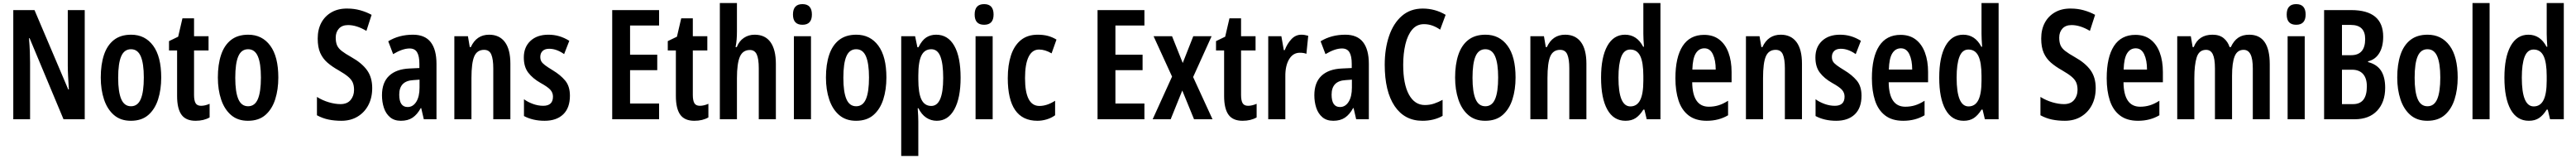

<svg xmlns="http://www.w3.org/2000/svg" viewBox="-20 -780 16872 1040"><path d="M535 0H396L174 -530H170Q174 -481 175.5 -441.5Q177 -402 177 -371V0H67V-714H206L427 -195H431Q428 -243 426 -281.5Q424 -320 424 -350V-714H535Z M1036 -273Q1036 -194 1015.5 -130Q995 -66 951.5 -28Q908 10 837 10Q770 10 726.5 -27.5Q683 -65 661.5 -129Q640 -193 640 -273Q640 -358 661 -421Q682 -484 726 -518.5Q770 -553 839 -553Q930 -553 983 -481.5Q1036 -410 1036 -273ZM754 -271Q754 -179 774 -132Q794 -85 838 -85Q882 -85 902 -132Q922 -179 922 -273Q922 -365 902 -411.5Q882 -458 838 -458Q794 -458 774 -412Q754 -366 754 -271Z M1297 -88Q1323 -88 1353 -101V-12Q1334 -1 1311 4.5Q1288 10 1261 10Q1197 10 1168.5 -30Q1140 -70 1140 -152V-450H1087V-511L1147 -540L1175 -660H1251V-543H1346V-450H1251V-159Q1251 -123 1261 -105.5Q1271 -88 1297 -88Z M1803 -273Q1803 -194 1782.5 -130Q1762 -66 1718.5 -28Q1675 10 1604 10Q1537 10 1493.5 -27.5Q1450 -65 1428.5 -129Q1407 -193 1407 -273Q1407 -358 1428 -421Q1449 -484 1493 -518.5Q1537 -553 1606 -553Q1697 -553 1750 -481.5Q1803 -410 1803 -273ZM1521 -271Q1521 -179 1541 -132Q1561 -85 1605 -85Q1649 -85 1669 -132Q1689 -179 1689 -273Q1689 -365 1669 -411.5Q1649 -458 1605 -458Q1561 -458 1541 -412Q1521 -366 1521 -271Z M2418 -204Q2418 -141 2393 -93Q2368 -45 2322.5 -17.5Q2277 10 2216 10Q2171 10 2132 2Q2093 -6 2056 -26V-146Q2093 -123 2134 -111Q2175 -99 2210 -99Q2254 -99 2276.5 -126Q2299 -153 2299 -192Q2299 -220 2290.5 -240Q2282 -260 2260 -278.5Q2238 -297 2198 -320Q2155 -344 2124.5 -370.5Q2094 -397 2077.5 -434Q2061 -471 2061 -528Q2061 -587 2084.5 -631Q2108 -675 2152 -700Q2196 -725 2256 -724Q2299 -724 2339 -713Q2379 -702 2414 -683L2380 -578Q2316 -616 2260 -616Q2221 -616 2200 -593Q2179 -570 2179 -534Q2179 -504 2187.5 -484Q2196 -464 2218.5 -446.5Q2241 -429 2282 -406Q2350 -368 2384 -321Q2418 -274 2418 -204Z M2685 -553Q2763 -553 2801 -504.5Q2839 -456 2839 -362V0H2756L2739 -73H2736Q2713 -31 2682.5 -10.5Q2652 10 2606 10Q2562 10 2534.5 -13.5Q2507 -37 2494.5 -75Q2482 -113 2482 -157Q2482 -240 2528.5 -284Q2575 -328 2662 -332L2727 -335V-362Q2727 -413 2712 -438Q2697 -463 2663 -463Q2617 -463 2555 -426L2523 -510Q2593 -553 2685 -553ZM2687 -256Q2595 -251 2595 -161Q2595 -80 2650 -80Q2685 -80 2706.5 -114Q2728 -148 2728 -207V-259Z M3184 -553Q3251 -553 3287 -505Q3323 -457 3323 -363V0H3211V-333Q3211 -393 3198 -423.5Q3185 -454 3151 -454Q3105 -454 3086.5 -411.5Q3068 -369 3068 -269V0H2956V-543H3045L3057 -472H3064Q3101 -553 3184 -553Z M3713 -154Q3713 -74 3669 -32Q3625 10 3547 10Q3508 10 3474 2Q3440 -6 3412 -21V-131Q3436 -113 3470 -100.5Q3504 -88 3538 -88Q3602 -88 3602 -148Q3602 -173 3585.5 -192Q3569 -211 3520 -238Q3469 -267 3440 -305Q3411 -343 3411 -404Q3411 -472 3454.5 -512.5Q3498 -553 3572 -553Q3610 -553 3643.5 -543Q3677 -533 3709 -513L3675 -426Q3653 -442 3628 -451.5Q3603 -461 3577 -461Q3549 -461 3534 -446.5Q3519 -432 3519 -408Q3519 -391 3525.5 -379Q3532 -367 3550 -353.5Q3568 -340 3601 -320Q3651 -290 3682 -253Q3713 -216 3713 -154Z M4297 0H3990V-714H4297V-613H4107V-422H4285V-321H4107V-103H4297Z M4564 -88Q4590 -88 4620 -101V-12Q4601 -1 4578 4.5Q4555 10 4528 10Q4464 10 4435.5 -30Q4407 -70 4407 -152V-450H4354V-511L4414 -540L4442 -660H4518V-543H4613V-450H4518V-159Q4518 -123 4528 -105.5Q4538 -88 4564 -88Z M4807 -574Q4807 -547 4805 -521.5Q4803 -496 4798 -472H4806Q4821 -511 4852 -532Q4883 -553 4923 -553Q4992 -553 5027 -504Q5062 -455 5062 -362V0H4950V-333Q4950 -396 4936.5 -424.5Q4923 -453 4892 -453Q4845 -453 4826 -408.5Q4807 -364 4807 -269V0H4695V-760H4807Z M5236 -753Q5298 -753 5298 -685Q5298 -618 5236 -618Q5174 -618 5174 -685Q5174 -753 5236 -753ZM5292 -543V0H5180V-543Z M5786 -273Q5786 -194 5765.5 -130Q5745 -66 5701.5 -28Q5658 10 5587 10Q5520 10 5476.5 -27.5Q5433 -65 5411.5 -129Q5390 -193 5390 -273Q5390 -358 5411 -421Q5432 -484 5476 -518.5Q5520 -553 5589 -553Q5680 -553 5733 -481.5Q5786 -410 5786 -273ZM5504 -271Q5504 -179 5524 -132Q5544 -85 5588 -85Q5632 -85 5652 -132Q5672 -179 5672 -273Q5672 -365 5652 -411.5Q5632 -458 5588 -458Q5544 -458 5524 -412Q5504 -366 5504 -271Z M6112 -553Q6189 -553 6230.5 -480.5Q6272 -408 6272 -271Q6272 -139 6231 -64.5Q6190 10 6116 10Q6078 10 6047 -10.5Q6016 -31 5996 -72H5991Q5995 -16 5995 13V240H5883V-543H5974L5989 -471H5996Q6019 -517 6047 -535Q6075 -553 6112 -553ZM6080 -458Q6036 -458 6015.5 -417Q5995 -376 5995 -286V-262Q5995 -171 6015.5 -129Q6036 -87 6080 -87Q6158 -87 6158 -270Q6158 -364 6139.5 -411Q6121 -458 6080 -458Z M6426 -753Q6488 -753 6488 -685Q6488 -618 6426 -618Q6364 -618 6364 -685Q6364 -753 6426 -753ZM6482 -543V0H6370V-543Z M6775 10Q6581 10 6581 -269Q6581 -354 6602 -418Q6623 -482 6666.5 -517.5Q6710 -553 6777 -553Q6815 -553 6844.5 -545Q6874 -537 6900 -521L6868 -431Q6825 -456 6786 -456Q6741 -456 6717.5 -408.5Q6694 -361 6694 -269Q6694 -87 6788 -87Q6838 -87 6891 -121V-26Q6866 -8 6835.5 1Q6805 10 6775 10Z M7476 0H7169V-714H7476V-613H7286V-422H7464V-321H7286V-103H7476Z M7657 -279 7536 -543H7657L7727 -368L7796 -543H7916L7795 -276L7922 0H7801L7724 -188L7648 0H7530Z M8155 -88Q8181 -88 8211 -101V-12Q8192 -1 8169 4.5Q8146 10 8119 10Q8055 10 8026.5 -30Q7998 -70 7998 -152V-450H7945V-511L8005 -540L8033 -660H8109V-543H8204V-450H8109V-159Q8109 -123 8119 -105.5Q8129 -88 8155 -88Z M8504 -553Q8525 -553 8549 -546L8537 -428Q8520 -435 8494 -435Q8449 -435 8423.5 -392Q8398 -349 8399 -279V0H8287V-543H8373L8389 -452H8395Q8411 -494 8438.5 -523.5Q8466 -553 8504 -553Z M8792 -553Q8870 -553 8908 -504.5Q8946 -456 8946 -362V0H8863L8846 -73H8843Q8820 -31 8789.5 -10.5Q8759 10 8713 10Q8669 10 8641.5 -13.5Q8614 -37 8601.5 -75Q8589 -113 8589 -157Q8589 -240 8635.5 -284Q8682 -328 8769 -332L8834 -335V-362Q8834 -413 8819 -438Q8804 -463 8770 -463Q8724 -463 8662 -426L8630 -510Q8700 -553 8792 -553ZM8794 -256Q8702 -251 8702 -161Q8702 -80 8757 -80Q8792 -80 8813.5 -114Q8835 -148 8835 -207V-259Z M9307 -622Q9260 -622 9230 -586.5Q9200 -551 9185.5 -490.5Q9171 -430 9171 -356Q9171 -230 9208.5 -161.5Q9246 -93 9313 -93Q9345 -93 9373.5 -102.5Q9402 -112 9429 -127V-22Q9372 10 9297 10Q9180 10 9115 -86Q9050 -182 9050 -357Q9050 -461 9078.5 -544.5Q9107 -628 9162.5 -676Q9218 -724 9299 -724Q9380 -724 9449 -683L9413 -586Q9389 -603 9362.5 -612.5Q9336 -622 9307 -622Z M9907 -273Q9907 -194 9886.5 -130Q9866 -66 9822.5 -28Q9779 10 9708 10Q9641 10 9597.5 -27.5Q9554 -65 9532.5 -129Q9511 -193 9511 -273Q9511 -358 9532 -421Q9553 -484 9597 -518.5Q9641 -553 9710 -553Q9801 -553 9854 -481.5Q9907 -410 9907 -273ZM9625 -271Q9625 -179 9645 -132Q9665 -85 9709 -85Q9753 -85 9773 -132Q9793 -179 9793 -273Q9793 -365 9773 -411.5Q9753 -458 9709 -458Q9665 -458 9645 -412Q9625 -366 9625 -271Z M10232 -553Q10299 -553 10335 -505Q10371 -457 10371 -363V0H10259V-333Q10259 -393 10246 -423.5Q10233 -454 10199 -454Q10153 -454 10134.5 -411.5Q10116 -369 10116 -269V0H10004V-543H10093L10105 -472H10112Q10149 -553 10232 -553Z M10627 10Q10549 10 10508 -63.5Q10467 -137 10467 -272Q10467 -406 10508 -479.5Q10549 -553 10624 -553Q10702 -553 10743 -474H10748Q10746 -502 10745 -523Q10744 -544 10744 -559V-760H10856V0H10766L10751 -63H10744Q10721 -26 10694 -8Q10667 10 10627 10ZM10659 -84Q10702 -84 10723 -125Q10744 -166 10744 -252V-283Q10744 -372 10723.5 -414Q10703 -456 10658 -456Q10618 -456 10599.5 -409Q10581 -362 10581 -272Q10581 -84 10659 -84Z M11142 -552Q11201 -552 11241 -521.5Q11281 -491 11301.5 -436Q11322 -381 11322 -309V-242H11064Q11066 -82 11173 -82Q11206 -82 11236 -91Q11266 -100 11299 -121V-26Q11238 10 11159 10Q11086 10 11040.5 -25Q10995 -60 10974.5 -122.5Q10954 -185 10954 -268Q10954 -406 11001.5 -479Q11049 -552 11142 -552ZM11144 -464Q11108 -464 11087.5 -431Q11067 -398 11065 -325H11218Q11218 -386 11199.5 -425Q11181 -464 11144 -464Z M11644 -553Q11711 -553 11747 -505Q11783 -457 11783 -363V0H11671V-333Q11671 -393 11658 -423.5Q11645 -454 11611 -454Q11565 -454 11546.5 -411.5Q11528 -369 11528 -269V0H11416V-543H11505L11517 -472H11524Q11561 -553 11644 -553Z M12173 -154Q12173 -74 12129 -32Q12085 10 12007 10Q11968 10 11934 2Q11900 -6 11872 -21V-131Q11896 -113 11930 -100.5Q11964 -88 11998 -88Q12062 -88 12062 -148Q12062 -173 12045.5 -192Q12029 -211 11980 -238Q11929 -267 11900 -305Q11871 -343 11871 -404Q11871 -472 11914.5 -512.5Q11958 -553 12032 -553Q12070 -553 12103.5 -543Q12137 -533 12169 -513L12135 -426Q12113 -442 12088 -451.5Q12063 -461 12037 -461Q12009 -461 11994 -446.5Q11979 -432 11979 -408Q11979 -391 11985.5 -379Q11992 -367 12010 -353.5Q12028 -340 12061 -320Q12111 -290 12142 -253Q12173 -216 12173 -154Z M12429 -552Q12488 -552 12528 -521.5Q12568 -491 12588.5 -436Q12609 -381 12609 -309V-242H12351Q12353 -82 12460 -82Q12493 -82 12523 -91Q12553 -100 12586 -121V-26Q12525 10 12446 10Q12373 10 12327.5 -25Q12282 -60 12261.5 -122.5Q12241 -185 12241 -268Q12241 -406 12288.5 -479Q12336 -552 12429 -552ZM12431 -464Q12395 -464 12374.5 -431Q12354 -398 12352 -325H12505Q12505 -386 12486.5 -425Q12468 -464 12431 -464Z M12842 10Q12764 10 12723 -63.5Q12682 -137 12682 -272Q12682 -406 12723 -479.5Q12764 -553 12839 -553Q12917 -553 12958 -474H12963Q12961 -502 12960 -523Q12959 -544 12959 -559V-760H13071V0H12981L12966 -63H12959Q12936 -26 12909 -8Q12882 10 12842 10ZM12874 -84Q12917 -84 12938 -125Q12959 -166 12959 -252V-283Q12959 -372 12938.5 -414Q12918 -456 12873 -456Q12833 -456 12814.5 -409Q12796 -362 12796 -272Q12796 -84 12874 -84Z M13707 -204Q13707 -141 13682 -93Q13657 -45 13611.5 -17.5Q13566 10 13505 10Q13460 10 13421 2Q13382 -6 13345 -26V-146Q13382 -123 13423 -111Q13464 -99 13499 -99Q13543 -99 13565.5 -126Q13588 -153 13588 -192Q13588 -220 13579.5 -240Q13571 -260 13549 -278.5Q13527 -297 13487 -320Q13444 -344 13413.5 -370.5Q13383 -397 13366.5 -434Q13350 -471 13350 -528Q13350 -587 13373.5 -631Q13397 -675 13441 -700Q13485 -725 13545 -724Q13588 -724 13628 -713Q13668 -702 13703 -683L13669 -578Q13605 -616 13549 -616Q13510 -616 13489 -593Q13468 -570 13468 -534Q13468 -504 13476.5 -484Q13485 -464 13507.5 -446.5Q13530 -429 13571 -406Q13639 -368 13673 -321Q13707 -274 13707 -204Z M13967 -552Q14026 -552 14066 -521.5Q14106 -491 14126.5 -436Q14147 -381 14147 -309V-242H13889Q13891 -82 13998 -82Q14031 -82 14061 -91Q14091 -100 14124 -121V-26Q14063 10 13984 10Q13911 10 13865.5 -25Q13820 -60 13799.5 -122.5Q13779 -185 13779 -268Q13779 -406 13826.5 -479Q13874 -552 13967 -552ZM13969 -464Q13933 -464 13912.5 -431Q13892 -398 13890 -325H14043Q14043 -386 14024.5 -425Q14006 -464 13969 -464Z M14713 -553Q14847 -553 14847 -360V0H14736V-331Q14736 -395 14721 -424.5Q14706 -454 14676 -454Q14634 -454 14617 -411.5Q14600 -369 14600 -284V0H14488V-332Q14488 -396 14474 -425Q14460 -454 14430 -454Q14384 -454 14368.5 -405Q14353 -356 14353 -269V0H14241V-543H14330L14342 -472H14349Q14381 -553 14472 -553Q14518 -553 14545.5 -530Q14573 -507 14584 -472H14592Q14611 -513 14640 -533Q14669 -553 14713 -553Z M15020 -753Q15082 -753 15082 -685Q15082 -618 15020 -618Q14958 -618 14958 -685Q14958 -753 15020 -753ZM15076 -543V0H14964V-543Z M15380 -714Q15590 -714 15590 -540Q15590 -474 15564 -432Q15538 -390 15491 -379V-374Q15549 -359 15576 -317.5Q15603 -276 15603 -206Q15603 -112 15550.5 -56Q15498 0 15403 0H15203V-714ZM15380 -419Q15472 -419 15472 -525Q15472 -617 15378 -617H15320V-419ZM15320 -324V-99H15393Q15483 -99 15483 -215Q15483 -268 15458 -296Q15433 -324 15386 -324Z M16078 -273Q16078 -194 16057.5 -130Q16037 -66 15993.5 -28Q15950 10 15879 10Q15812 10 15768.5 -27.5Q15725 -65 15703.5 -129Q15682 -193 15682 -273Q15682 -358 15703 -421Q15724 -484 15768 -518.5Q15812 -553 15881 -553Q15972 -553 16025 -481.5Q16078 -410 16078 -273ZM15796 -271Q15796 -179 15816 -132Q15836 -85 15880 -85Q15924 -85 15944 -132Q15964 -179 15964 -273Q15964 -365 15944 -411.5Q15924 -458 15880 -458Q15836 -458 15816 -412Q15796 -366 15796 -271Z M16287 0H16175V-760H16287Z M16544 10Q16466 10 16425 -63.5Q16384 -137 16384 -272Q16384 -406 16425 -479.5Q16466 -553 16541 -553Q16619 -553 16660 -474H16665Q16663 -502 16662 -523Q16661 -544 16661 -559V-760H16773V0H16683L16668 -63H16661Q16638 -26 16611 -8Q16584 10 16544 10ZM16576 -84Q16619 -84 16640 -125Q16661 -166 16661 -252V-283Q16661 -372 16640.5 -414Q16620 -456 16575 -456Q16535 -456 16516.5 -409Q16498 -362 16498 -272Q16498 -84 16576 -84Z"/></svg>

Font: Noto Sans Ethiopic ExtraCondensed SemiBold
Style: Regular
Weight: 600
Width: 2
Designer: Monotype Design Team
Foundry: Monotype Imaging Inc.
Version: Version 2.102; ttfautohint (v1.8.4.7-5d5b)